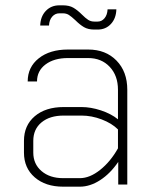

<svg xmlns="http://www.w3.org/2000/svg" viewBox="-20 -693 580 721"><path d="M70 -120V-164Q70 -222 110.5 -256.5Q151 -291 219 -291H286Q321 -291 359 -278.5Q397 -266 423 -245V-356Q423 -409 392 -442Q361 -475 311 -475H235Q183 -475 151 -451Q119 -427 119 -387H84Q84 -441 125.5 -474Q167 -507 235 -507H311Q377 -507 417.5 -465.5Q458 -424 458 -356V0H424V-85Q394 -41 356 -16.5Q318 8 280 8H217Q151 8 110.5 -27Q70 -62 70 -120ZM280 -24Q317 -24 356 -55Q395 -86 423 -136V-207Q400 -230 362 -244.5Q324 -259 286 -259H219Q167 -259 136 -233.5Q105 -208 105 -164V-120Q105 -77 136 -50.5Q167 -24 217 -24ZM263 -617Q248 -631 238.5 -637Q229 -643 216 -643H203Q187 -643 176 -630.5Q165 -618 164 -597H131Q132 -631 152 -652Q172 -673 203 -673H216Q240 -673 255.5 -664Q271 -655 288 -638Q301 -625 311 -618.5Q321 -612 334 -612H347Q362 -612 372.5 -624.5Q383 -637 384 -658H417Q416 -624 396.5 -603Q377 -582 347 -582H334Q311 -582 295.5 -591Q280 -600 263 -617Z"/></svg>

Font: Bai Jamjuree ExtraLight
Style: Regular
Weight: 275
Designer: Katatrad Aksorn Co.,Ltd.
Foundry: Cadson Demak Co.,Ltd.
Version: Version 1.000; ttfautohint (v1.6)